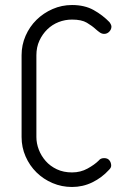

<svg xmlns="http://www.w3.org/2000/svg" viewBox="-20 -745 484 765"><path d="M374 -106Q381 -115 395 -115Q409 -115 416 -106Q423 -97 423 -85Q423 -77 415 -69Q386 -37 348 -18.5Q310 0 267 0Q226 0 189.5 -15.5Q153 -31 125.5 -58Q98 -85 82 -121.5Q66 -158 66 -199V-525Q66 -566 82 -602.5Q98 -639 125.5 -666Q153 -693 189.5 -709Q226 -725 267 -725Q317 -725 353 -705Q389 -685 417 -656L416 -657Q424 -646 424 -639Q424 -628 415.5 -619Q407 -610 395 -610Q386 -610 378 -615.5Q370 -621 361 -629Q347 -642 326 -654.5Q305 -667 267 -667Q239 -667 213.5 -657Q188 -647 168.5 -628Q149 -609 137 -583Q125 -557 125 -525V-199Q125 -174 134.5 -149Q144 -124 162 -103.5Q180 -83 206.5 -70.5Q233 -58 267 -58Q301 -58 329 -73.5Q357 -89 373 -105Z"/></svg>

Font: VDS
Style: Thin
Weight: 100
Width: 0
Designer: artmaker
Foundry: artmaker
Version: Version 1.000 2012 initial release